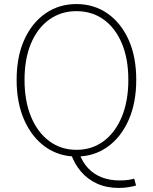

<svg xmlns="http://www.w3.org/2000/svg" viewBox="-20 -759 754 947"><path d="M357 13Q271 13 204.5 -34Q138 -81 100 -166Q62 -251 62 -365Q62 -480 100 -563.5Q138 -647 204.5 -693Q271 -739 357 -739Q443 -739 509.5 -693Q576 -647 614 -563.5Q652 -480 652 -365Q652 -251 614 -166Q576 -81 509.5 -34Q443 13 357 13ZM357 -20Q434 -20 491.5 -63Q549 -106 581 -183.5Q613 -261 613 -365Q613 -469 581 -545Q549 -621 491.5 -662.5Q434 -704 357 -704Q281 -704 223 -662.5Q165 -621 133 -545Q101 -469 101 -365Q101 -261 133 -183.5Q165 -106 223 -63Q281 -20 357 -20ZM566 168Q505 168 457.5 146Q410 124 378 85.5Q346 47 330 0H372Q387 41 414.5 70.5Q442 100 481.5 115.5Q521 131 570 131Q595 131 612 128.5Q629 126 642 122L651 156Q638 160 615 164Q592 168 566 168Z"/></svg>

Font: Noto Sans KR Thin
Style: Regular
Weight: 100
Designer: Ryoko NISHIZUKA 西塚涼子 (kana, bopomofo & ideographs); Paul D. Hunt (Latin, Greek & Cyrillic); Sandoll Communications 산돌커뮤니
Foundry: Adobe
Version: Version 2.004-H2;hotconv 1.0.118;makeotfexe 2.5.65603